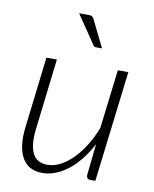

<svg xmlns="http://www.w3.org/2000/svg" viewBox="-82 -778 680 847"><g transform="rotate(10 258.0 -355.0)"><path d="M47 0ZM142.5 -497.5 105 -181Q96.5 -109.5 114.5 -71.2Q132.5 -33 182 -33Q209.5 -33 237.5 -47Q265.5 -61 292 -87.2Q318.5 -113.5 342 -150.2Q365.5 -187 383.5 -233L415.5 -497.5H462.5L402.5 0H380.5Q371 0 366.8 -5Q362.5 -10 362.5 -18.5L377.5 -160Q357 -120.5 332.2 -89.5Q307.5 -58.5 280.2 -37.2Q253 -16 224 -4.8Q195 6.5 166 6.5Q102 6.5 74.5 -42.8Q47 -92 58 -181L95.5 -497.5ZM246 -715.5Q257 -715.5 262.2 -712Q267.5 -708.5 271.5 -699.5L330 -580.5H305Q299.5 -580.5 295.8 -582.2Q292 -584 289.5 -589L203.5 -715.5Z"/></g></svg>

Font: Lato Light
Style: Italic
Weight: 300
Italic angle: -7°
Designer: Lukasz Dziedzic
Foundry: tyPoland Lukasz Dziedzic
Version: Version 2.007; 2014-02-27